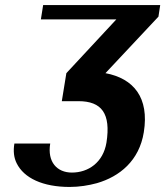

<svg xmlns="http://www.w3.org/2000/svg" viewBox="-20 -548 655 761"><path d="M37 21C32 51 35 77 46 99C75 158 150 193 256 193C294 193 331 187 364 178C454 152 532 89 550 -24C572 -161 510 -237 398 -258L608 -482L615 -528H151L142 -471H441L243 -258L225 -147H291C383 -147 420 -98 402 17C389 96 330 136 265 136C206 136 167 94 179 21Z"/></svg>

Font: Aerodynamic
Style: Obl
Weight: 500
Designer: Google
Version: Version 2.000980; 2014